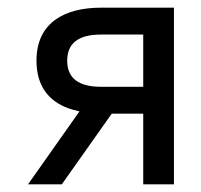

<svg xmlns="http://www.w3.org/2000/svg" viewBox="-20 -480 523 500"><path d="M141 0 271 -184H353V0H433V-460H243C148 -460 75 -421 75 -322C75 -257 106 -217 158 -198C167 -195 177 -192 187 -190L53 0ZM353 -254H243C185 -254 155 -276 155 -322C155 -368 185 -390 243 -390H353Z"/></svg>

Font: Jost
Style: Regular
Weight: 400
Version: Version 3.710